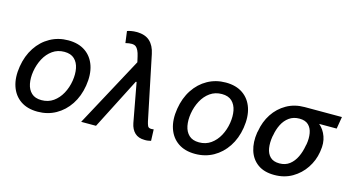

<svg xmlns="http://www.w3.org/2000/svg" viewBox="-80 -1069 2601 1407"><g transform="rotate(15 1220.5 -365.0)"><path d="M258.9 11Q180.8 11 128.9 -24.9Q77.1 -60.7 55.6 -125Q34.1 -189.3 47.9 -274.9Q61.4 -358.7 102.6 -421.2Q143.8 -483.7 205.8 -518.1Q267.8 -552.6 343.4 -552.6Q421.5 -552.6 473.4 -516.7Q525.2 -480.8 546.7 -416.4Q568.2 -351.9 554.3 -265.6Q540.8 -182.5 499.5 -120.2Q458.1 -57.9 396.3 -23.4Q334.5 11 258.9 11ZM264.9 -78.1Q316.1 -78.1 354.2 -105.1Q392.4 -132.1 416.7 -176.8Q441.1 -221.6 449.6 -274.9Q457.7 -326.3 449.4 -369.1Q441.1 -411.9 413.7 -437.9Q386.4 -463.8 337.4 -463.8Q286.2 -463.8 247.9 -436.6Q209.5 -409.4 185.5 -364.5Q161.6 -319.6 152.7 -266Q144.5 -214.8 152.9 -172.2Q161.2 -129.6 188.6 -103.9Q215.9 -78.1 264.9 -78.1Z M1070.3 7.8Q1023.4 7.8 995.9 -18.1Q968.4 -44 959.5 -90.2L904.5 -387.4H898.4L700.3 0H587.7L872.5 -528.1L862.9 -570.3Q851.2 -622.5 829.4 -639Q807.5 -655.5 751.4 -641.3L739.7 -729.8Q751.1 -734 769.7 -737.6Q788.4 -741.1 810.4 -741.1Q874.6 -741.1 910.7 -708.5Q946.7 -675.8 959.2 -614.3L1059.7 -129.3Q1063.9 -110.4 1070 -96.6Q1076 -82.7 1097.3 -82.7Q1101.2 -82.7 1106.2 -83.3Q1111.2 -83.8 1115.4 -84.2L1118.6 2.1Q1108.3 4.6 1095.5 6.6Q1082.7 8.5 1070.3 7.8Z M1453.8 11Q1375.7 11 1323.9 -24.9Q1272 -60.7 1250.5 -125Q1229 -189.3 1242.9 -274.9Q1256.4 -358.7 1297.6 -421.2Q1338.8 -483.7 1400.7 -518.1Q1462.7 -552.6 1538.4 -552.6Q1616.5 -552.6 1668.3 -516.7Q1720.2 -480.8 1741.7 -416.4Q1763.1 -351.9 1749.3 -265.6Q1735.8 -182.5 1694.4 -120.2Q1653.1 -57.9 1591.3 -23.4Q1529.5 11 1453.8 11ZM1459.9 -78.1Q1511 -78.1 1549.2 -105.1Q1587.4 -132.1 1611.7 -176.8Q1636 -221.6 1644.5 -274.9Q1652.7 -326.3 1644.4 -369.1Q1636 -411.9 1608.7 -437.9Q1581.3 -463.8 1532.3 -463.8Q1481.2 -463.8 1442.8 -436.6Q1404.5 -409.4 1380.5 -364.5Q1356.5 -319.6 1347.7 -266Q1339.5 -214.8 1347.8 -172.2Q1356.2 -129.6 1383.5 -103.9Q1410.9 -78.1 1459.9 -78.1Z M1854 -258.5 1856.9 -269.9Q1869 -343.4 1907.3 -401.8Q1945.7 -460.2 2005.7 -494.3Q2065.7 -528.4 2142.4 -528.4H2424.4L2409.1 -436.8H2276.3Q2312.9 -405.9 2330.1 -357.2Q2347.3 -308.6 2337 -248.6L2335.6 -238.6Q2324.9 -172.9 2287.1 -116.1Q2249.3 -59.3 2190 -24.7Q2130.7 9.9 2054.3 9.9Q1976.9 9.9 1928.3 -25.4Q1879.6 -60.7 1860.8 -121.6Q1842 -182.5 1854 -258.5ZM1972.3 -269.9 1969.5 -258.5Q1961.6 -210.6 1967.9 -170.3Q1974.1 -130 1998.6 -105.8Q2023.1 -81.7 2069.2 -81.7Q2114 -81.7 2145.4 -105.8Q2176.8 -130 2196 -170.3Q2215.2 -210.6 2223 -258.5L2225.9 -269.9Q2233.3 -314.6 2226.7 -352.6Q2220.2 -390.6 2196.4 -413.7Q2172.6 -436.8 2127.5 -436.8Q2082.4 -436.8 2050.2 -413.7Q2018.1 -390.6 1998.9 -352.6Q1979.8 -314.6 1972.3 -269.9Z"/></g></svg>

Font: Inter UI Medium
Style: Italic
Weight: 500
Italic angle: 9.39999°
Designer: Rasmus Andersson
Foundry: rsms
Version: 3.2;8d6f07862